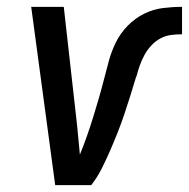

<svg xmlns="http://www.w3.org/2000/svg" viewBox="-20 -540 551 560"><path d="M141 0 71 -520H166L205 -173Q207 -152 209 -131Q211 -110 213 -89Q224 -116 233.5 -143Q243 -170 251.5 -197.5Q260 -225 268 -252.5Q276 -280 283 -307.5Q290 -335 297.5 -362.5Q305 -390 318 -416.5Q331 -443 352.5 -465Q374 -487 400.5 -500Q427 -513 455 -516.5Q483 -520 511 -520V-440Q495 -440 479 -438Q463 -436 448 -428Q433 -420 421 -407Q409 -394 401 -379Q393 -364 387.5 -348.5Q382 -333 378 -317L377 -316Q369 -289 360.5 -262Q352 -235 343 -208Q334 -181 323.5 -154.5Q313 -128 301.5 -101.5Q290 -75 277 -49Q264 -23 246 0Z"/></svg>

Font: Iosevka SS04 Medium Oblique
Style: Regular
Weight: 500
Italic angle: -9°
Monospace: yes
Designer: Belleve Invis
Foundry: Belleve Invis
Version: Version 19.0.0; ttfautohint (v1.8.4)